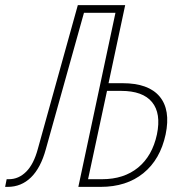

<svg xmlns="http://www.w3.org/2000/svg" viewBox="-68 -730 688 750"><path d="M-48 0 -42 -30H-33Q5 -30 34.5 -59.5Q64 -89 80 -149L236 -710H421L356 -405H411Q512 -405 555.5 -353Q599 -301 579 -205Q558 -107 492 -53.5Q426 0 325 0H238L383 -680H260L111 -147Q91 -74 53 -37Q15 0 -38 0ZM276 -30H331Q416 -30 471.5 -75.5Q527 -121 545 -205Q562 -287 526 -331Q490 -375 405 -375H350Z"/></svg>

Font: Geist Mono Thin
Style: Italic
Weight: 100
Italic angle: -12°
Monospace: yes
Designer: Basement.studio, Andrés Briganti, Mateo Zaragoza
Foundry: Basement.studio, Vercel, Andrés Briganti, Guido Ferreyra, Mateo Zaragoza
Version: Version 1.500; ttfautohint (v1.8.4.7-5d5b)